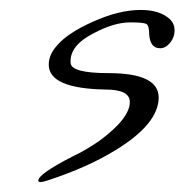

<svg xmlns="http://www.w3.org/2000/svg" viewBox="-20 -325 371 386"><path d="M61 41Q57 41 57 38Q57 25 125 -10Q142 -18 156 -26.5Q170 -35 180 -42Q241 -87 241 -120Q241 -145 192 -145Q78 -147 78 -195Q78 -216 96 -235Q117 -259 166 -281Q219 -305 263 -305Q302 -305 322 -286Q331 -277 331 -264Q331 -250 322 -239Q313 -228 302 -228Q282 -228 280 -255Q280 -274 274 -277Q268 -280 242 -280Q209 -280 168 -258Q119 -233 122 -198Q124 -178 198 -178Q299 -178 299 -129Q299 -76 212 -23Q157 11 78 37Q67 41 61 41Z"/></svg>

Font: Ephesis
Style: Regular
Weight: 400
Designer: Robert E. Leuschke
Foundry: Robert E. Leuschke
Version: Version 1.010; ttfautohint (v1.8.3)